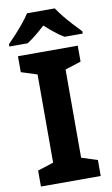

<svg xmlns="http://www.w3.org/2000/svg" viewBox="-101 -985 604 1036"><g transform="rotate(-10 201.0 -467.0)"><path d="M363.9 0H36.3V-87.4L123.4 -115.5V-598.7L36.3 -626.6V-714H363.9V-626.6L276.8 -598.7V-115.5L363.9 -87.4ZM276.8 -933.6Q291.3 -911 313.8 -883.5Q336.3 -856 360.2 -830.1Q384.1 -804.2 401.8 -786.5V-773.6H302Q276 -789 251.1 -809.2Q226.1 -829.3 199.7 -853.3Q173.3 -829.3 149.7 -810Q126 -790.6 100 -773.6H-0.2V-786.5Q18.8 -805.2 42.3 -830.9Q65.8 -856.6 88.1 -883.8Q110.4 -911 124.6 -933.6Z"/></g></svg>

Font: Noto Sans Meetei Mayek
Style: Regular
Weight: 400
Designer: Monotype Design Team and Neelakash Kshetrimayum
Foundry: Monotype Imaging Inc.
Version: Version 2.002